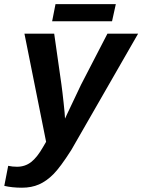

<svg xmlns="http://www.w3.org/2000/svg" viewBox="-62 -689 679 917"><path d="M43 207.5Q-3.9 207.5 -41.5 198.7L-22.9 103Q-2.9 107.4 19.5 107.4Q57.6 107.4 86.7 85Q115.7 62.5 144.5 11.7L158.2 -11.7L54.7 -528.3H196.8L231.4 -285.6Q233.4 -271 236.3 -247.1Q239.3 -223.1 241.9 -197.5Q244.6 -171.9 246.6 -151.1Q248.5 -130.4 248.5 -122.6Q251 -127.4 252.9 -131.8Q254.9 -136.2 256.8 -140.6L324.7 -283.7L451.2 -528.3H597.7L278.3 27.8Q225.6 110.4 193.4 142.6Q160.6 175.8 124.5 191.7Q88.4 207.5 43 207.5ZM491.2 -669.4 473.1 -587.4H187L203.1 -669.4Z"/></svg>

Font: Arimo
Style: Bold Italic
Weight: 700
Italic angle: -12°
Designer: Steve Matteson
Foundry: Monotype Imaging Inc.
Version: Version 1.33